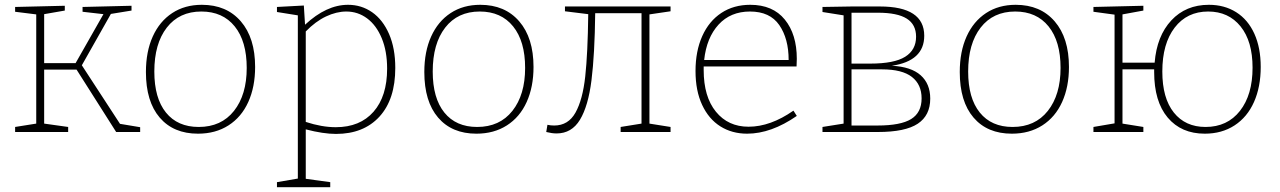

<svg xmlns="http://www.w3.org/2000/svg" viewBox="-20 -550 5333 800"><path d="M321 -278 480 -34 564 -20V0H464L299 -260H164V-35L264 -21V0H43V-21L131 -35V-490L43 -501V-521L250 -526V-506L164 -491V-287H295L411 -491L324 -501V-521L528 -526V-506L442 -492Z M1043 -271Q1043 -188 1014.5 -125Q986 -62 932 -27.5Q878 7 805 7Q703 7 645.5 -60Q588 -127 588 -250Q588 -335 616.5 -398Q645 -461 697.5 -495.5Q750 -530 821 -530Q924 -530 983.5 -461Q1043 -392 1043 -271ZM623 -252Q623 -141 671.5 -81Q720 -21 808 -21Q902 -21 955 -88Q1008 -155 1008 -267Q1008 -378 958 -440Q908 -502 819 -502Q727 -502 675 -435Q623 -368 623 -252Z M1627 -267Q1627 -136 1561 -64Q1495 8 1380 8Q1327 8 1254 -11V195L1356 209V230H1134V209L1221 194V-486L1134 -500V-521L1246 -527L1251 -447Q1340 -530 1430 -530Q1486 -530 1530.5 -499Q1575 -468 1601 -408.5Q1627 -349 1627 -267ZM1593 -264Q1593 -337 1570.5 -391Q1548 -445 1509.5 -473.5Q1471 -502 1423 -502Q1382 -502 1338.5 -481.5Q1295 -461 1254 -419V-42Q1321 -20 1379 -20Q1480 -20 1536.5 -84.5Q1593 -149 1593 -264Z M2203 -271Q2203 -188 2174.5 -125Q2146 -62 2092 -27.5Q2038 7 1965 7Q1863 7 1805.5 -60Q1748 -127 1748 -250Q1748 -335 1776.5 -398Q1805 -461 1857.5 -495.5Q1910 -530 1981 -530Q2084 -530 2143.5 -461Q2203 -392 2203 -271ZM1783 -252Q1783 -141 1831.5 -81Q1880 -21 1968 -21Q2062 -21 2115 -88Q2168 -155 2168 -267Q2168 -378 2118 -440Q2068 -502 1979 -502Q1887 -502 1835 -435Q1783 -368 1783 -252Z M2774 -503 2686 -490V-35L2774 -21V0H2566V-21L2653 -35V-495H2460Q2458 -323 2444.5 -215.5Q2431 -108 2396.5 -51Q2362 6 2299 6Q2280 6 2256 0L2261 -30Q2274 -27 2289 -27Q2348 -27 2378 -81Q2408 -135 2418.5 -231.5Q2429 -328 2431 -491L2334 -503V-523H2774Z M3286 -89 3300 -67Q3193 7 3093 7Q3030 7 2981.5 -23.5Q2933 -54 2905.5 -113Q2878 -172 2878 -254Q2878 -337 2906 -399.5Q2934 -462 2985.5 -496Q3037 -530 3106 -530Q3200 -530 3250 -468.5Q3300 -407 3300 -305Q3300 -288 3299 -273H2912V-258Q2912 -147 2963 -84.5Q3014 -22 3099 -22Q3190 -22 3286 -89ZM2914 -300H3266Q3266 -389 3227 -445.5Q3188 -502 3105 -502Q3024 -502 2974 -447.5Q2924 -393 2914 -300Z M3856 -139Q3856 -69 3804 -34.5Q3752 0 3638 0H3407V-21L3495 -35V-486L3407 -500V-521L3528 -523H3646Q3831 -523 3831 -401Q3831 -296 3696 -276Q3776 -272 3816 -236.5Q3856 -201 3856 -139ZM3528 -497V-285H3606Q3706 -285 3751.5 -313.5Q3797 -342 3797 -397Q3797 -448 3758 -472.5Q3719 -497 3638 -497ZM3636 -27Q3733 -27 3776.5 -54Q3820 -81 3820 -140Q3820 -198 3779.5 -229.5Q3739 -261 3655 -261H3528V-27Z M4434 -271Q4434 -188 4405.5 -125Q4377 -62 4323 -27.5Q4269 7 4196 7Q4094 7 4036.5 -60Q3979 -127 3979 -250Q3979 -335 4007.5 -398Q4036 -461 4088.5 -495.5Q4141 -530 4212 -530Q4315 -530 4374.5 -461Q4434 -392 4434 -271ZM4014 -252Q4014 -141 4062.5 -81Q4111 -21 4199 -21Q4293 -21 4346 -88Q4399 -155 4399 -267Q4399 -378 4349 -440Q4299 -502 4210 -502Q4118 -502 4066 -435Q4014 -368 4014 -252Z M5233 -271Q5233 -188 5205 -125Q5177 -62 5124 -27.5Q5071 7 5000 7Q4902 7 4845.5 -60Q4789 -127 4789 -250V-261H4657V-35L4744 -21V0H4536V-21L4624 -36V-489L4536 -501V-521L4744 -526V-506L4657 -490V-289H4791Q4800 -400 4860.5 -465Q4921 -530 5017 -530Q5082 -530 5131 -499Q5180 -468 5206.5 -409.5Q5233 -351 5233 -271ZM5199 -268Q5199 -378 5149 -440Q5099 -502 5014 -502Q4926 -502 4874.5 -435Q4823 -368 4823 -252Q4823 -141 4871 -81Q4919 -21 5003 -21Q5094 -21 5146.5 -88Q5199 -155 5199 -268Z"/></svg>

Font: Bitter Pro ExtraLight
Style: Regular
Weight: 275
Designer: Sol Matas, and Bitter project Authors
Foundry: Sol Matas
Version: Version 1.010